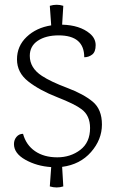

<svg xmlns="http://www.w3.org/2000/svg" viewBox="-20 -702 498 825"><path d="M366 -558Q391 -537 391 -508Q391 -479 376 -467.5Q361 -456 342 -456Q342 -550 232 -550Q177 -550 142.5 -527Q108 -504 108 -462Q108 -410 160 -376Q198 -351 268.5 -324.5Q339 -298 378.5 -265Q418 -232 418 -167Q418 -102 371 -48.5Q324 5 247 15L252 99Q224 108 194 99L200 16Q138 12 89 -15.5Q40 -43 40 -83Q40 -101 51 -114Q62 -127 79 -127Q92 -79 130.5 -52.5Q169 -26 226 -26Q283 -26 325 -58Q367 -90 367 -152Q367 -206 330 -233Q301 -255 225.5 -284.5Q150 -314 101.5 -352Q53 -390 53 -447Q53 -504 94.5 -543.5Q136 -583 200 -593L194 -677Q224 -686 252 -677L247 -596Q323 -594 366 -558Z"/></svg>

Font: Karma Light
Style: Regular
Weight: 300
Designer: Joana Correia
Foundry: Indian Type Foundry
Version: Version 1.202;PS 1.0;hotconv 1.0.78;makeotf.lib2.5.61930; tt